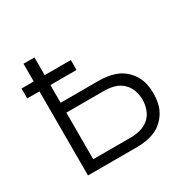

<svg xmlns="http://www.w3.org/2000/svg" viewBox="-123 -659 796 789"><g transform="rotate(-30 275.0 -265.0)"><path d="M80 0V-399H22V-446H80V-530H132V-446H256V-399H132V-315H312Q334 -315 356 -311.5Q378 -308 398 -299.5Q418 -291 434.5 -276Q451 -261 462 -242Q473 -223 477.5 -201.5Q482 -180 482 -158Q482 -136 477.5 -114Q473 -92 462 -73Q451 -54 434.5 -39Q418 -24 398 -15.5Q378 -7 356 -3.5Q334 0 312 0ZM132 -47H312Q335 -47 357.5 -53.5Q380 -60 397 -75Q414 -90 422 -112.5Q430 -135 430 -158Q430 -181 422 -203Q414 -225 397 -240.5Q380 -256 357.5 -262Q335 -268 312 -268H132Z"/></g></svg>

Font: Lode Dark
Style: Regular
Weight: 400
Monospace: yes
Designer: Belleve Invis
Foundry: Belleve Invis
Version: Version 29.2.0; ttfautohint (v1.8.3)